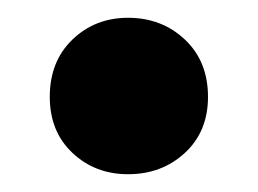

<svg xmlns="http://www.w3.org/2000/svg" viewBox="-20 -182 290 216"><path d="M124 14Q87 14 61.5 -10Q36 -34 36 -73Q36 -113 61.5 -137.5Q87 -162 124 -162Q162 -162 188 -137.5Q214 -113 214 -73Q214 -34 188 -10Q162 14 124 14Z"/></svg>

Font: Radio Canada Big
Style: Bold
Weight: 700
Designer: Étienne Aubert Bonn
Foundry: Coppers and Brasses
Version: Version 1.001